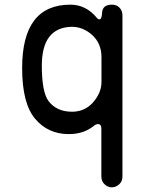

<svg xmlns="http://www.w3.org/2000/svg" viewBox="-20 -560 640 824"><path d="M289 -80.5Q342 -80.5 377 -118Q415.5 -160.5 415.5 -208V-314.5Q415.5 -373 376.5 -409Q337 -445 288 -445Q159.5 -442 159.5 -278.5Q159.5 -164.5 188.5 -126Q223.5 -80.5 289 -80.5ZM459.5 244Q443 244 429 231Q415 218.5 415 197V-8.5Q415 -27.5 400 -27.5Q392.5 -27.5 381.5 -19Q339 15.5 275 15.5Q186 15.5 130.5 -50.5Q75 -116.5 75 -268Q75 -540 282 -540Q349.5 -540 396.5 -482.5Q401 -477 407 -477Q416.5 -477 418 -504.5Q419.5 -540 460.5 -540Q480 -540 492.5 -527.5Q505.5 -514.5 505.5 -494V197Q505.5 218.5 491.5 231Q477 244 459.5 244Z"/></svg>

Font: Maple Mono SC NF
Style: Regular
Weight: 400
Designer: subframe7536
Version: Version 4.2; ttfautohint (v1.8.4.7-5d5b-dirty);Nerd Fonts 6.